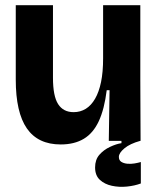

<svg xmlns="http://www.w3.org/2000/svg" viewBox="-20 -545 610 743"><path d="M215 14Q127 14 84 -48Q41 -110 41 -237V-525H185V-244Q185 -173 205 -142Q225 -111 265 -111Q291 -111 312 -124Q333 -137 348 -163Q363 -189 371 -227.5Q379 -266 379 -319V-525H523V-236L524 0H401L404 -196H393Q384 -123 362.5 -76.5Q341 -30 304.5 -8Q268 14 215 14ZM525 165Q501 174 471 177Q441 180 413 174Q385 168 366.5 151Q348 134 348 103Q348 73 364.5 54Q381 35 405.5 23.5Q430 12 450 9V-10L523 -11V0Q483 11 461.5 29Q440 47 440 62Q440 75 449 81Q458 87 472 88.5Q486 90 500.5 87.5Q515 85 525 82Z"/></svg>

Font: Bricolage Grotesque 72pt
Style: Bold
Weight: 700
Designer: Mathieu Triay
Foundry: Atelier Triay
Version: Version 1.001;gftools[0.9.33.dev8+g029e19f]